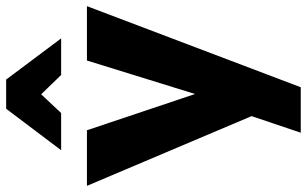

<svg xmlns="http://www.w3.org/2000/svg" viewBox="-213 -627 999 625"><g transform="rotate(-90 286.5 -314.5)"><path d="M221 5 167 165H315L579 -531H402L293 -179L175 -531H-6ZM340 -794H245L110 -615H231L292 -680L355 -615H474Z"/></g></svg>

Font: Geom ExtraBold
Style: Bold
Weight: 800
Version: Version 1.102